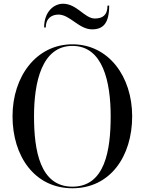

<svg xmlns="http://www.w3.org/2000/svg" viewBox="-20 -997 774 1027"><path d="M293 -919C354 -919 402 -840 472.5 -840C531.5 -840 564 -872 564 -967H555C555 -915 528 -898 487 -898C433 -898 391 -977 317.5 -977C268.5 -977 216 -935 216 -850H225C225 -902 260 -919 293 -919ZM367.5 10C570.5 10 687 -162 687 -375C687 -588 560.5 -760 367.5 -760C174 -760 47 -588 47 -375C47 -162 164.5 10 367.5 10ZM367.5 -751.5C531.5 -751.5 572 -557 572 -375C572 -193 541.5 1.5 367.5 1.5C193.5 1.5 162 -193 162 -375C162 -557 203.5 -751.5 367.5 -751.5Z"/></svg>

Font: Bodoni* 24
Style: Regular
Weight: 400
Version: Version 2.3